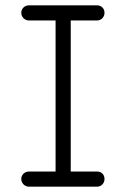

<svg xmlns="http://www.w3.org/2000/svg" viewBox="-20 -701 473 722"><path d="M246 -56V-624H345C361 -624 373 -637 373 -653C373 -669 361 -681 345 -681H89C73 -681 60 -669 60 -653C60 -637 73 -624 89 -624H189V-56H89C73 -56 60 -44 60 -28C60 -12 73 1 89 1H345C361 1 373 -12 373 -28C373 -44 362 -56 345 -56Z"/></svg>

Font: Comic Neue
Style: Normal
Weight: 400
Designer: Craig Rozynski
Foundry: Craig Rozynski
Version: Version 2.003